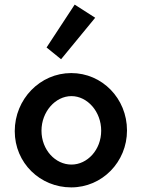

<svg xmlns="http://www.w3.org/2000/svg" viewBox="-20 -802 613 833"><path d="M304 -782 182 -596 245 -545 393 -725ZM290 -385C359 -385 419 -318 419 -235C419 -152 359 -88 290 -88C220 -88 160 -152 160 -235C160 -317 220 -385 290 -385ZM531 -236C531 -375 423 -485 289 -485C154 -485 44 -372 44 -233C44 -95 154 11 289 11C423 11 531 -99 531 -236Z"/></svg>

Font: Mint Spirit No2
Style: Bold
Weight: 700
Designer: HARENDAL Hirwen
Foundry: Arkandis Digital Foundry.
Version: Version 1.004;FFEdit